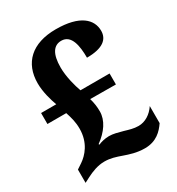

<svg xmlns="http://www.w3.org/2000/svg" viewBox="-176 -833 877 954"><g transform="rotate(-30 262.5 -356.5)"><path d="M377 10C443 10 478 -27 502 -62V-160C478 -124 443 -102 405 -102C377 -102 353 -110 329 -117C299 -125 276 -132 251 -132C228 -132 202 -125 190 -119L187 -123C241 -162 274 -210 274 -261C274 -288 271 -309 263 -338L410 -337V-400H243C231 -432 214 -494 214 -547C214 -625 239 -661 283 -661C341 -661 352 -591 352 -524C445 -524 480 -557 480 -605C480 -670 426 -724 288 -724C150 -724 76 -652 76 -536C76 -486 92 -432 104 -400H17V-337H125C136 -303 144 -275 144 -237C144 -156 99 -108 65 -85L35 -65V11L64 -4C95 -20 131 -34 168 -34C203 -34 230 -25 264 -13C293 -3 330 10 377 10Z"/></g></svg>

Font: Noto Serif Armenian SemiCondensed
Style: Bold
Weight: 700
Width: 4
Designer: Monotype Design Team
Foundry: Monotype Imaging Inc.
Version: Version 2.008